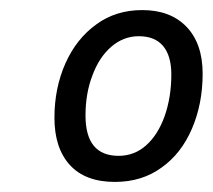

<svg xmlns="http://www.w3.org/2000/svg" viewBox="-20 -742 418 377"><path d="M86.9 -510.7Q86.9 -569.3 108.6 -617.9Q130.4 -666.5 169.4 -694.3Q207.5 -722.2 259.3 -722.2Q314.9 -722.2 346.4 -689.2Q377.9 -656.2 377.9 -597.2Q377.9 -538.1 356.9 -489.3Q335.9 -440.4 297.4 -413.1Q258.8 -384.8 205.6 -384.8Q147.5 -384.8 117.2 -418Q86.9 -451.2 86.9 -510.7ZM303.2 -513.7Q316.4 -551.3 316.4 -595.7Q316.4 -632.3 300.3 -651.6Q284.2 -670.9 252.4 -670.9Q222.7 -670.9 198.7 -650.4Q174.8 -629.9 161.6 -594.2Q147.9 -559.1 147.9 -515.1Q147.9 -436 212.9 -436Q243.7 -436 266.8 -456.5Q290 -477.1 303.2 -513.7Z"/></svg>

Font: Viking Open Sans
Style: Italic
Weight: 400
Italic angle: -12°
Foundry: Ascender Corporation
Version: Version 2.000